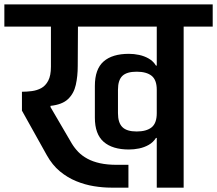

<svg xmlns="http://www.w3.org/2000/svg" viewBox="-56 -861 996 881"><path d="M454 0Q416 0 374.8 -6.7Q333.7 -13.3 293.7 -29.7Q253.7 -46 218.8 -74.8Q184 -103.7 158.7 -149L44.7 -353.3V-440Q66.7 -440 90 -443Q113.3 -446 133 -456.5Q152.7 -467 165.2 -490.5Q177.7 -514 177.7 -555V-739H-36V-840.7H920V-739H786.7V0H663.3V-228.3L659.7 -228Q647 -208 626.5 -196.3Q606 -184.7 582.3 -179.8Q558.7 -175 535.7 -175Q460 -175 419.7 -210.2Q379.3 -245.3 379.3 -321.3V-466.7Q379.3 -543.7 419.2 -578.8Q459 -614 535.7 -614Q558.7 -614 582.3 -609Q606 -604 626.5 -592.3Q647 -580.7 659.7 -560H663.3V-739H301.7L300.7 -558Q300.7 -511 291.8 -471.5Q283 -432 256.3 -406.5Q229.7 -381 175.7 -375.3V-369.7L273.3 -202.7Q286 -181.7 303.3 -163.8Q320.7 -146 345.2 -132.7Q369.7 -119.3 403 -112Q436.3 -104.7 480.7 -104.7H533.3V0ZM571 -257.7Q616 -257.7 639.7 -276.7Q663.3 -295.7 663.3 -341.7V-449Q663.3 -494.3 639.7 -513.2Q616 -532 571 -532Q525.7 -532 505.5 -512.7Q485.3 -493.3 485.3 -449V-341.7Q485.3 -298 505.5 -277.8Q525.7 -257.7 571 -257.7Z"/></svg>

Font: Matangi Light
Style: Regular
Weight: 300
Designer: Prashant Pant
Foundry: The Graphic Ant
Version: Version 3.002